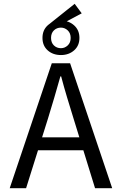

<svg xmlns="http://www.w3.org/2000/svg" viewBox="-20 -988 640 1008"><path d="M263 -840 233 -857 372 -968 409 -918ZM31 0 252 -656H348L569 0H479L366 -366Q349 -421 332.5 -475.5Q316 -530 301 -587H297Q281 -530 265 -475.5Q249 -421 232 -366L117 0ZM148 -199V-267H449V-199ZM300 -699Q258 -699 230.5 -723.5Q203 -748 203 -789Q203 -830 230.5 -855Q258 -880 300 -880Q341 -880 369 -855Q397 -830 397 -789Q397 -748 369 -723.5Q341 -699 300 -699ZM300 -735Q320 -735 335.5 -749.5Q351 -764 351 -789Q351 -814 335.5 -828.5Q320 -843 300 -843Q278 -843 263 -828.5Q248 -814 248 -789Q248 -764 263 -749.5Q278 -735 300 -735Z"/></svg>

Font: Source Code Variable
Style: Regular
Weight: 400
Monospace: yes
Designer: Paul D. Hunt, Teo Tuominen
Foundry: Adobe Systems Incorporated
Version: Version 1.010;hotconv 1.0.106;makeotfexe 2.5.65593